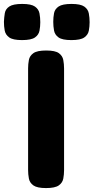

<svg xmlns="http://www.w3.org/2000/svg" viewBox="-115 -948 476 977"><path d="M119 9Q74 9 55 -4.5Q36 -18 32 -39.5Q28 -61 28 -83V-600Q28 -622 32 -643Q36 -664 55 -677.5Q74 -691 120 -691Q166 -691 184.5 -677.5Q203 -664 207 -643Q211 -622 211 -599V-82Q211 -60 207 -39Q203 -18 184 -4.5Q165 9 119 9ZM248 -744Q202 -744 183 -757.5Q164 -771 160 -792.5Q156 -814 156 -837Q156 -860 160 -881Q164 -902 183.5 -915Q203 -928 249 -928Q295 -928 314 -914.5Q333 -901 337 -879.5Q341 -858 341 -835Q341 -813 337 -792Q333 -771 314 -757.5Q295 -744 248 -744ZM-3 -744Q-49 -744 -68 -757.5Q-87 -771 -91 -792.5Q-95 -814 -95 -837Q-94 -860 -90.5 -881Q-87 -902 -67.5 -915Q-48 -928 -2 -928Q44 -928 63 -914.5Q82 -901 86 -879.5Q90 -858 90 -835Q90 -813 86 -792Q82 -771 63 -757.5Q44 -744 -3 -744Z"/></svg>

Font: Fredoka Light
Style: Bold
Weight: 700
Version: Version 2.001